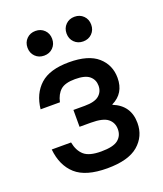

<svg xmlns="http://www.w3.org/2000/svg" viewBox="-131 -782 747 878"><g transform="rotate(-20 242.5 -343.5)"><path d="M240 8Q136 8 87 -36Q38 -80 30 -160H124Q132 -118 157 -96Q182 -74 240 -74Q299 -74 322.5 -93Q346 -112 346 -144Q346 -176 322.5 -195Q299 -214 240 -214H185V-296H240Q289 -296 310 -314Q331 -332 331 -361Q331 -390 310 -408Q289 -426 240 -426Q191 -426 169 -406.5Q147 -387 139 -350H45Q53 -424 99.5 -466Q146 -508 240 -508Q334 -508 379.5 -468Q425 -428 425 -365Q425 -290 361 -259V-257Q440 -225 440 -140Q440 -75 391.5 -33.5Q343 8 240 8ZM145 -575Q119 -575 102 -592Q85 -609 85 -635Q85 -661 102 -678Q119 -695 145 -695Q171 -695 188 -678Q205 -661 205 -635Q205 -609 188 -592Q171 -575 145 -575ZM335 -575Q309 -575 292 -592Q275 -609 275 -635Q275 -661 292 -678Q309 -695 335 -695Q361 -695 378 -678Q395 -661 395 -635Q395 -609 378 -592Q361 -575 335 -575Z"/></g></svg>

Font: PT Root UI Medium
Style: Regular
Weight: 500
Designer: Vitaly Kuzmin
Foundry: ParaType Ltd.
Version: Version 2.001G